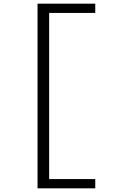

<svg xmlns="http://www.w3.org/2000/svg" viewBox="-20 -821 660 1041"><path d="M183.5 -801H496.5V-751H224L246.5 -768.5V167.5L224 150H496.5V200H183.5Z"/></svg>

Font: Monaspace Krypton Var
Style: Regular
Weight: 400
Designer: Riley Cran and the Lettermatic Team
Version: Version 1.101 (Monaspace Krypton Var)